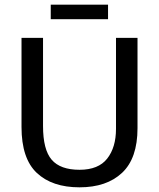

<svg xmlns="http://www.w3.org/2000/svg" viewBox="-20 -792 680 821"><path d="M72 -630H164V-253Q164 -152 201 -109Q238 -66 320 -66Q401 -66 438.5 -114Q476 -162 476 -241V-630H568V-244Q568 -115 502 -53Q436 9 320 9Q203 9 137.5 -52.5Q72 -114 72 -249ZM442 -772V-710H197V-772Z"/></svg>

Font: Mukta
Style: Regular
Weight: 400
Designer: Girish Dalvi and Yashodeep Gholap
Foundry: Ek Type
Version: Version 2.538;PS 1.001;hotconv 16.6.51;makeotf.lib2.5.65220;